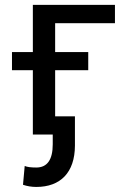

<svg xmlns="http://www.w3.org/2000/svg" viewBox="-20 -548 498 782"><path d="M448.2 -528.3H113.8V-335.9H28.8V-262.2H113.8V0H194.8V39.6C194.8 102.5 172.4 134.3 127.9 134.3C106 134.3 90.3 132.3 80.6 127.9L73.7 204.6C90.8 210.4 108.9 213.4 127.9 213.4C226.1 213.4 284.7 154.8 285.2 45.4V-74.2H204.6V-262.2H339.4V-335.9H204.6V-453.6H448.2Z"/></svg>

Font: Roboto
Style: Regular
Weight: 400
Designer: Google
Version: Version 2.137; 2017